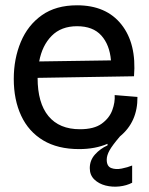

<svg xmlns="http://www.w3.org/2000/svg" viewBox="-20 -550 562 725"><path d="M279 13Q198 13 143 -20Q88 -53 60 -113Q32 -173 32 -252Q32 -328 58.5 -391.5Q85 -455 138 -492.5Q191 -530 271 -530Q381 -530 438.5 -457.5Q496 -385 486 -262L122 -256Q122 -161 163 -111.5Q204 -62 282 -62Q335 -62 364 -83Q393 -104 404 -134Q415 -164 413 -191L499 -184Q500 -90 433 -35Q404 -1 393.5 18Q383 37 383 53Q383 78 400 84.5Q417 91 439.5 86.5Q462 82 479 75V140Q458 151 431 154Q404 157 378.5 150.5Q353 144 336 127.5Q319 111 319 85Q319 55 339 33Q359 11 386 -1V-7Q339 13 279 13ZM271 -451Q211 -451 175 -414.5Q139 -378 128 -318L399 -322Q394 -381 362.5 -416Q331 -451 271 -451Z"/></svg>

Font: Bricolage Grotesque 48pt
Style: Regular
Weight: 400
Designer: Mathieu Triay
Foundry: Atelier Triay
Version: Version 1.000; ttfautohint (v1.8.4.7-5d5b);gftools[0.9.32]